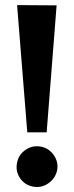

<svg xmlns="http://www.w3.org/2000/svg" viewBox="-20 -733 291 753"><path d="M87 -214 47 -713 202 -712 163 -214ZM110 -1Q142 5 169.5 -14Q197 -33 204 -65Q210 -97 191 -124.5Q172 -152 140 -158Q108 -164 80.5 -145.5Q53 -127 47 -95Q40 -62 58.5 -34.5Q77 -7 110 -1Z"/></svg>

Font: PRinguin Sans
Style: Bold
Weight: 700
Designer: Vernon Adams
Foundry: Vernon Adams
Version: ""